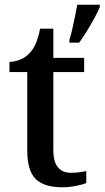

<svg xmlns="http://www.w3.org/2000/svg" viewBox="-20 -780 441 810"><path d="M241 10Q167 10 131 -24.5Q95 -59 95 -146V-476H20V-519Q41 -519 64 -528Q87 -537 103 -554Q120 -571 131 -596.5Q142 -622 149 -659H205V-536H335V-476H205V-146Q205 -97 224.5 -74Q244 -51 279 -51Q297 -51 312.5 -53Q328 -55 344 -58V-8Q331 -2 302 4Q273 10 241 10ZM273 -613Q280 -634 285.5 -659.5Q291 -685 296.5 -711Q302 -737 306 -760H401V-750Q392 -729 377.5 -702Q363 -675 346 -648Q329 -621 314 -600H273Z"/></svg>

Font: Noto Serif Kannada Medium
Style: Regular
Weight: 500
Version: Version 2.003